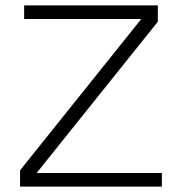

<svg xmlns="http://www.w3.org/2000/svg" viewBox="-20 -688 672 708"><path d="M54 0V-60L501 -618H69V-668H562V-608L115 -50H577V0Z"/></svg>

Font: Atkinson Hyperlegible Mono ExtraLight
Style: Regular
Weight: 200
Monospace: yes
Designer: Elliott Scott, Megan Eiswerth, Linus Boman, Theodore Petrosky, Letters from Sweden
Foundry: Applied Design Works, Letters from Sweden
Version: Version 2.001